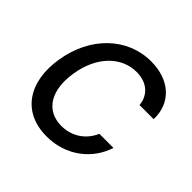

<svg xmlns="http://www.w3.org/2000/svg" viewBox="-146 -697 852 852"><g transform="rotate(45 280.5 -271.0)"><path d="M252.1 11.4C374.6 11.4 466.6 -63.6 497.9 -162.6H409.4C383.9 -103 329.5 -67.8 265.6 -67.8C168.3 -67.8 118.3 -148.1 139.6 -272.7C159.1 -394.5 236.5 -473.7 332.7 -473.7C404.5 -473.7 441.1 -429 445 -378.9H533.7C537.3 -483.3 461.6 -552.6 344.5 -552.6C195 -552.6 76.7 -436.1 50.1 -269.9C22.7 -106.5 97.3 11.4 252.1 11.4Z"/></g></svg>

Font: Margiela Sans Text
Style: Italic
Weight: 400
Italic angle: -9.39999°
Designer: Stefan Endress, Andreas Faust
Version: Version 1.100;FEAKit 1.0